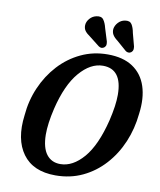

<svg xmlns="http://www.w3.org/2000/svg" viewBox="-98 -993 899 1081"><g transform="rotate(10 351.0 -452.5)"><path d="M466.5 -710.5Q554.5 -710.5 610 -673.5Q665.5 -636.5 687.5 -569.2Q709.5 -502 697.5 -412Q689 -325.5 656.8 -249Q624.5 -172.5 571.2 -113.8Q518 -55 447.8 -21.8Q377.5 11.5 293 11.5Q165 11.5 105.5 -70.5Q46 -152.5 64 -292Q71 -376.5 103.8 -452Q136.5 -527.5 190 -585.8Q243.5 -644 313.8 -677.2Q384 -710.5 466.5 -710.5ZM309 -56Q380 -56 441.8 -127.8Q503.5 -199.5 540 -347Q550.5 -391.5 555.8 -428.5Q561 -465.5 561 -496Q560.5 -643 451 -643Q380 -643 317.5 -570.2Q255 -497.5 221 -356.5Q200 -267.5 200.5 -205Q201.5 -130.5 230 -93.2Q258.5 -56 309 -56ZM584 -853.5 603.5 -780Q605 -770 603.8 -761.8Q602.5 -753.5 594.5 -746.5Q587 -740.5 578 -741Q569 -741.5 562 -747L506.5 -795.5Q487 -810 478.5 -824.2Q470 -838.5 471.5 -857Q474.5 -877.5 490.2 -894.5Q506 -911.5 528.5 -915Q556 -919.5 567.2 -901.8Q578.5 -884 584 -853.5ZM425.5 -853.5 448 -781Q450 -771.5 449.2 -763Q448.5 -754.5 441 -747.5Q425.5 -734.5 408 -746.5L350 -792Q330 -805.5 320.5 -818.5Q311 -831.5 311.5 -850.5Q312.5 -871 328 -888.8Q343.5 -906.5 366 -911Q393.5 -917 406 -900Q418.5 -883 425.5 -853.5Z"/></g></svg>

Font: Fraunces 144pt S100 SemiBold
Style: Italic
Weight: 600
Italic angle: -16°
Version: Version 1.000; ttfautohint (v1.8.3)